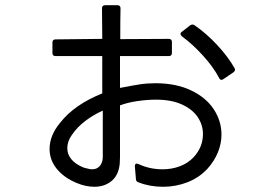

<svg xmlns="http://www.w3.org/2000/svg" viewBox="-20 -695 1040 736"><path d="M193 -544 372 -546 371 -663Q371 -675 383 -675H430Q442 -675 442 -663Q441 -627 441 -545L627 -546Q639 -546 639 -534V-492Q639 -480 627 -480H440V-358Q486 -367 515 -371.5Q544 -376 575 -376Q655 -376 712.5 -348.5Q770 -321 799.5 -276Q829 -231 829 -179Q829 -145 815.5 -111.5Q802 -78 776 -49Q744 -14 699 3.5Q654 21 605 21Q554 21 511 4Q501 1 501 -9L497 -57V-59Q497 -65 501 -67Q505 -69 511 -66Q554 -46 603 -46Q638 -46 669 -57.5Q700 -69 722 -92Q758 -131 758 -181Q758 -216 738 -246Q718 -276 677.5 -294.5Q637 -313 578 -313Q544 -313 506.5 -307.5Q469 -302 440 -291V-92L439 -68Q435 -24 408 -1.5Q381 21 342 21Q308 21 273 6Q225 -14 197.5 -48Q170 -82 170 -124Q170 -176 211 -225Q265 -294 372 -337V-480H193Q181 -480 181 -492V-532Q181 -544 193 -544ZM829 -389Q823 -389 820 -396Q798 -438 758 -482Q718 -526 677 -556Q672 -561 672 -565Q672 -570 677 -573L709 -598Q714 -601 718 -601Q722 -601 726 -598Q770 -568 812 -523Q854 -478 879 -434Q881 -430 881 -428Q881 -423 875 -418L837 -392Q833 -389 829 -389ZM333 -46Q351 -46 362 -58Q373 -70 374 -91V-271Q338 -255 306.5 -231Q275 -207 255 -177Q238 -153 238 -127Q238 -103 254 -84Q270 -65 300 -53Q305 -51 315 -49Q324 -46 333 -46Z"/></svg>

Font: LINE Seed JP_TTF Regular
Style: Regular
Weight: 400
Designer: LINE & Fontrix & Fontworks
Version: Version 1.002